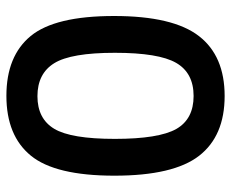

<svg xmlns="http://www.w3.org/2000/svg" viewBox="-81 -630 722 600"><g transform="rotate(90 280.0 -330.0)"><path d="M93 -591Q155 -671 280 -671Q405 -671 467 -591Q529 -511 529 -326.5Q529 -142 466.5 -65.5Q404 11 279.5 11Q155 11 92.5 -65Q30 -141 30 -325.5Q30 -510 93 -591ZM383 -520Q352 -574 280 -574Q208 -574 176.5 -519.5Q145 -465 145 -328Q145 -191 177.5 -138.5Q210 -86 280.5 -86Q351 -86 382.5 -138.5Q414 -191 414 -328Q414 -465 383 -520Z"/></g></svg>

Font: Titillium Web[RUS by Daymarius]
Style: Regular
Weight: 600
Designer: Cyrillization by Daymarius
Foundry: Cyrillization by Daymarius
Version: Version 1.002 September 11, 2018